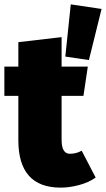

<svg xmlns="http://www.w3.org/2000/svg" viewBox="-22 -839 485 879"><path d="M256 20Q62 20 62 -197V-400H-2V-534H62V-646L260 -669V-534H380L360 -400H260V-199Q260 -135 298 -135Q327 -135 352 -149L416 -26Q383 -3 339 8.5Q295 20 256 20ZM277 -580 302 -819 443 -798 385 -564Z"/></svg>

Font: Trujillo Black
Style: Regular
Weight: 900
Designer: Fira Sans original fonts by bBox Type GmbH, Carrois Corporate GbR, & Edenspiekermann AG / Changes by Cristiano Sobral
Foundry: Fira Sans original fonts by bBox Type GmbH, Carrois Corporate GbR, & Edenspiekermann AG / Changes by Cristiano Sobral
Version: Version 4.301;July 28, 2020;FontCreator 13.0.0.2655 64-bit